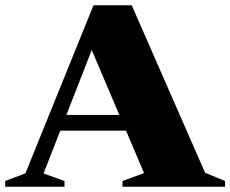

<svg xmlns="http://www.w3.org/2000/svg" viewBox="-34 -705 870 725"><path d="M164.5 -211.5V-271H511V-211.5ZM740.5 -52.5 816 -21.5V0H428.5V-21.5L510 -51.5L302 -540.5L325 -548.5L130.5 -50L209.5 -21.5V0H-14.5V-21.5L62 -50.5L319 -685H463.5Z"/></svg>

Font: Newsreader 36pt ExtraBold
Style: Regular
Weight: 800
Designer: Hugues Gentile
Foundry: Production Type
Version: Version 1.003